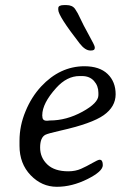

<svg xmlns="http://www.w3.org/2000/svg" viewBox="-20 -737 479 745"><path d="M298.3 -441.9H288.6Q239.7 -441.9 198.2 -396Q144 -335.9 144 -290V-287.1L144.5 -284.7Q144.5 -268.6 161.1 -268.6H164.1Q169.9 -269.5 173.3 -269.5Q237.8 -269.5 299.8 -303.5Q361.8 -337.4 361.8 -367.7V-377Q361.8 -403.8 344.7 -422.9Q327.6 -441.9 298.3 -441.9ZM347.7 -554.2V-550.3Q347.7 -541 333 -541H330.6Q310.5 -541 289.1 -568.4Q206.1 -675.3 206.1 -698.7V-705.1Q206.1 -717.3 228.5 -717.3H237.8Q260.7 -717.3 271.2 -702.4Q281.7 -687.5 291.7 -665Q301.8 -642.6 324.7 -601.3Q347.7 -560.1 347.7 -554.2ZM55.7 -171.4V-190.9Q55.7 -249.5 79.1 -305.2Q101.6 -360.4 139.6 -401.4Q212.4 -479.5 307.1 -480Q366.2 -480 397.5 -450Q428.7 -419.9 428.7 -371.3Q428.7 -322.8 382.3 -290Q335.9 -257.3 213.9 -230Q166 -219.2 155.8 -213.9Q135.7 -203.1 135.7 -164.3Q135.7 -125.5 163.6 -98.9Q191.4 -72.3 245.1 -72.3Q272.5 -72.3 294.4 -82Q316.4 -91.8 338.4 -104.5Q360.4 -117.2 366.7 -117.2Q378.9 -117.2 378.9 -96.2Q378.9 -71.8 319.1 -42Q259.3 -12.2 200.7 -12.2Q142.1 -12.2 98.9 -57.1Q55.7 -102.1 55.7 -171.4Z"/></svg>

Font: Averia Libre Light
Style: Italic
Weight: 300
Italic angle: -8.5°
Version: Version 1.002